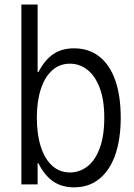

<svg xmlns="http://www.w3.org/2000/svg" viewBox="-20 -804 583 837"><path d="M506.3 -291Q506.3 -200.2 483.4 -131.8Q460.4 -63.5 414.6 -25.4Q368.7 12.7 302.7 12.7Q249 12.7 211.2 -13.7Q173.3 -40 147.5 -92.3H144V0H73.2V-784.2H144V-489.7H147.5Q174.3 -542 211.7 -567.6Q249 -593.3 302.7 -593.3Q367.2 -593.3 412.8 -557.6Q458.5 -522 482.4 -454.1Q506.3 -386.2 506.3 -291ZM434.6 -291Q434.6 -370.1 413.8 -423.1Q393.1 -476.1 359.1 -501.2Q325.2 -526.4 284.7 -526.4Q240.2 -526.4 207.8 -497.6Q175.3 -468.8 158 -415.5Q140.6 -362.3 140.6 -291Q140.6 -218.3 158 -164.3Q175.3 -110.4 207.8 -81.3Q240.2 -52.2 284.7 -52.2Q325.7 -52.2 359.6 -77.4Q393.6 -102.5 414.1 -156.2Q434.6 -210 434.6 -291Z"/></svg>

Font: Decalotype Light
Style: Regular
Weight: 300
Designer: Alfredo Marco Pradil
Foundry: Alfredo Marco Pradil
Version: Version 1.0